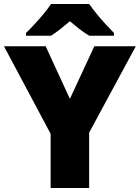

<svg xmlns="http://www.w3.org/2000/svg" viewBox="-20 -947 704 967"><path d="M235 0V-273L0 -714H210L332 -449L455 -714H664L429 -279V0ZM429 -927Q445 -904 467.5 -876.5Q490 -849 513.5 -823.5Q537 -798 554 -781V-767H430Q404 -782 381 -800Q358 -818 332 -840Q306 -818 284.5 -801Q263 -784 237 -767H111V-781Q130 -799 153.5 -824.5Q177 -850 199.5 -877Q222 -904 237 -927Z"/></svg>

Font: Noto Sans Symbols Black
Style: Regular
Weight: 900
Version: Version 2.002